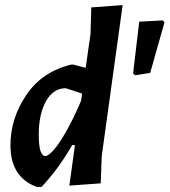

<svg xmlns="http://www.w3.org/2000/svg" viewBox="-20 -724 665 753"><path d="M266 -471 316 -458 335 -591 338 -695 461 -704 379 -112 375 -5 252 4 274 -155H263Q210 -62 143 9H124Q21 -29 21 -154Q21 -260 83.5 -352Q146 -444 261 -471ZM619 -644 625 -636 569 -438 510 -429 502 -436 526 -639ZM132 -196Q132 -112 158 -112Q169 -112 189.5 -134.5Q210 -157 239.5 -208.5Q269 -260 298 -329L302 -357L238 -378Q189 -378 160.5 -327.5Q132 -277 132 -196Z"/></svg>

Font: Alegreya Sans SC
Style: Bold Italic
Weight: 700
Italic angle: -7°
Designer: Juan Pablo del Peral
Foundry: Huerta Tipografica
Version: Version 2.007